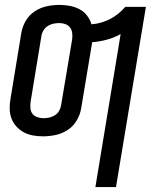

<svg xmlns="http://www.w3.org/2000/svg" viewBox="-20 -548 640 783"><path d="M369 215 472 -409Q445 -394 415 -386Q385 -378 356 -376L311 -106Q307 -81 293 -57Q279 -33 256 -18Q233 -3 207 2.5Q181 8 156 8Q135 8 115 4.5Q95 1 78 -8Q61 -17 47.5 -31.5Q34 -46 27 -64.5Q20 -83 19.5 -104Q19 -125 23 -146L67 -414Q71 -439 85 -463Q99 -487 122 -502Q145 -517 171 -522.5Q197 -528 222 -528Q244 -528 265 -524Q286 -520 304 -510.5Q322 -501 334.5 -485Q347 -469 353 -449Q372 -450 391 -455.5Q410 -461 428 -470Q446 -479 462 -492Q478 -505 491 -520H575L453 215ZM157 -66Q169 -66 180.5 -68.5Q192 -71 203 -77.5Q214 -84 220.5 -95Q227 -106 229 -118L274 -386Q276 -399 274.5 -412.5Q273 -426 266 -435.5Q259 -445 247 -449.5Q235 -454 222 -454Q210 -454 198 -451.5Q186 -449 175.5 -442.5Q165 -436 158 -425Q151 -414 149 -402L105 -134Q103 -121 104 -107.5Q105 -94 112 -84.5Q119 -75 131.5 -70.5Q144 -66 157 -66Z"/></svg>

Font: Iosevka Extended Oblique
Style: Regular
Weight: 400
Width: 7
Italic angle: -9°
Monospace: yes
Designer: Belleve Invis
Foundry: Belleve Invis
Version: Version 32.0.1; ttfautohint (v1.8.4)